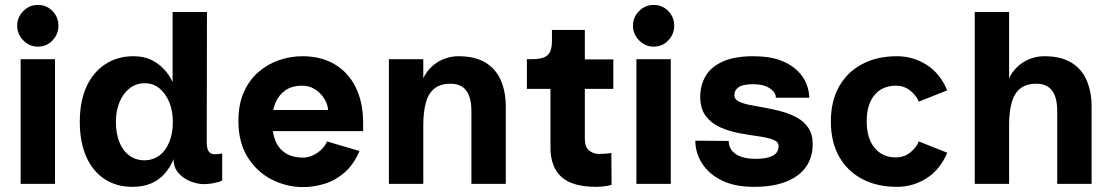

<svg xmlns="http://www.w3.org/2000/svg" viewBox="-20 -749 4534 782"><path d="M134 -559Q100 -559 75 -584.5Q50 -610 50 -644Q50 -679 75 -704Q100 -729 134 -729Q170 -729 194 -704Q218 -679 218 -644Q218 -610 194 -584.5Q170 -559 134 -559ZM64 0V-508H204V0Z M687 -101Q673 -67 650.5 -41.5Q628 -16 595.5 -2Q563 12 519 12Q454 12 405.5 -20Q357 -52 331 -111.5Q305 -171 305 -253Q305 -337 332.5 -396.5Q360 -456 409.5 -488Q459 -520 524 -520Q566 -520 596.5 -505Q627 -490 648.5 -466.5Q670 -443 683 -415V-700H823L822 -168Q822 -138 835 -127Q848 -116 885 -124V-14Q875 -8 852.5 -3.5Q830 1 810 1Q787 1 758 -9.5Q729 -20 708 -43Q687 -66 687 -101ZM570 -96Q604 -97 629.5 -116Q655 -135 669.5 -170.5Q684 -206 684 -253Q684 -297 669.5 -332.5Q655 -368 629.5 -389Q604 -410 570 -410Q534 -410 507.5 -389Q481 -368 466.5 -332.5Q452 -297 452 -253Q452 -205 466.5 -169.5Q481 -134 507.5 -115Q534 -96 570 -96Z M1214 13Q1147 13 1086.5 -18Q1026 -49 988.5 -109Q951 -169 951 -256Q951 -324 973 -373.5Q995 -423 1032.5 -455.5Q1070 -488 1116.5 -504Q1163 -520 1212 -520Q1287 -520 1342.5 -487.5Q1398 -455 1428.5 -394Q1459 -333 1459 -248V-215H1056L1055 -301H1316Q1316 -314 1309 -331Q1302 -348 1288.5 -363.5Q1275 -379 1255.5 -389.5Q1236 -400 1211 -400Q1169 -400 1142 -381Q1115 -362 1101.5 -329.5Q1088 -297 1088 -256Q1088 -210 1101.5 -176.5Q1115 -143 1143.5 -125Q1172 -107 1216 -107Q1231 -107 1250 -114.5Q1269 -122 1286 -137Q1303 -152 1312 -173L1444 -134Q1421 -79 1383.5 -46.5Q1346 -14 1302 -0.5Q1258 13 1214 13Z M1564 0V-508H1704V-430Q1712 -448 1726 -464.5Q1740 -481 1758.5 -493.5Q1777 -506 1800 -513Q1823 -520 1848 -520Q1915 -520 1957.5 -494Q2000 -468 2020 -421.5Q2040 -375 2040 -315V0H1900V-296Q1900 -352 1879 -380Q1858 -408 1815 -408Q1774 -408 1749.5 -388.5Q1725 -369 1714.5 -331Q1704 -293 1704 -239V0Z M2409 12Q2311 12 2266.5 -28.5Q2222 -69 2222 -149V-387H2126V-508H2145Q2177 -508 2195 -515Q2213 -522 2220.5 -538.5Q2228 -555 2228 -582V-627H2362V-507H2478V-387H2362V-184Q2362 -149 2380 -135.5Q2398 -122 2418 -122Q2428 -122 2443 -123Q2458 -124 2470 -126L2471 4Q2458 8 2439.5 10Q2421 12 2409 12Z M2642 -559Q2608 -559 2583 -584.5Q2558 -610 2558 -644Q2558 -679 2583 -704Q2608 -729 2642 -729Q2678 -729 2702 -704Q2726 -679 2726 -644Q2726 -610 2702 -584.5Q2678 -559 2642 -559ZM2572 0V-508H2712V0Z M3051 12Q2972 12 2919 -14.5Q2866 -41 2839 -84Q2812 -127 2812 -176L2948 -175Q2948 -151 2962 -134.5Q2976 -118 3000.5 -110Q3025 -102 3058 -102Q3101 -102 3126 -114Q3151 -126 3151 -155Q3151 -172 3128 -180.5Q3105 -189 3068.5 -194Q3032 -199 2991.5 -206.5Q2951 -214 2914.5 -230Q2878 -246 2855 -276Q2832 -306 2832 -355Q2832 -401 2853.5 -438.5Q2875 -476 2923 -498Q2971 -520 3048 -520Q3113 -520 3156.5 -504Q3200 -488 3226.5 -462.5Q3253 -437 3264.5 -407.5Q3276 -378 3276 -351H3140Q3140 -373 3115 -389.5Q3090 -406 3047 -406Q3006 -406 2988.5 -394Q2971 -382 2971 -361Q2971 -345 2988.5 -336Q3006 -327 3034 -321.5Q3062 -316 3096.5 -310Q3131 -304 3165 -294.5Q3199 -285 3227 -269.5Q3255 -254 3272.5 -228Q3290 -202 3290 -162Q3290 -108 3262.5 -69Q3235 -30 3181.5 -9Q3128 12 3051 12Z M3838 -381 3722 -335Q3713 -359 3688 -379.5Q3663 -400 3628 -400Q3574 -400 3542 -362Q3510 -324 3510 -255Q3510 -186 3542 -147Q3574 -108 3628 -108Q3663 -108 3688 -128.5Q3713 -149 3722 -173L3838 -127Q3809 -58 3754 -23Q3699 12 3633 12Q3552 12 3491.5 -20Q3431 -52 3397.5 -111.5Q3364 -171 3364 -254Q3364 -337 3397.5 -396.5Q3431 -456 3491.5 -488Q3552 -520 3633 -520Q3699 -520 3754 -485Q3809 -450 3838 -381Z M3950 0V-700H4090V-430Q4098 -448 4112 -464.5Q4126 -481 4144.5 -493.5Q4163 -506 4186 -513Q4209 -520 4234 -520Q4301 -520 4343.5 -494Q4386 -468 4406 -421.5Q4426 -375 4426 -315V0H4286V-296Q4286 -352 4265 -380Q4244 -408 4201 -408Q4160 -408 4135.5 -388.5Q4111 -369 4100.5 -331Q4090 -293 4090 -239V0Z"/></svg>

Font: Inclusive Sans
Style: Bold
Weight: 700
Designer: Olivia King
Foundry: Olivia King
Version: Version 2.004